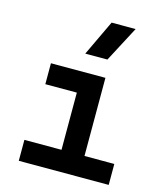

<svg xmlns="http://www.w3.org/2000/svg" viewBox="-117 -882 821 969"><g transform="rotate(15 293.0 -397.5)"><path d="M73.2 0H543V-109.4H387.2V-517.6H102.5V-408.2H267.1V-109.4H73.2ZM257.3 -609.4H373L470.7 -794.9H345.2Z"/></g></svg>

Font: Cascadia Code PL SemiBold
Style: Regular
Weight: 600
Monospace: yes
Designer: Aaron Bell
Foundry: Saja Typeworks
Version: Version 2404.023